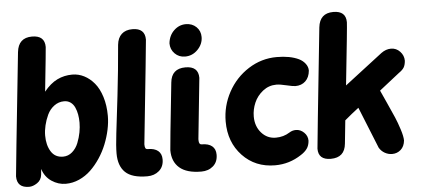

<svg xmlns="http://www.w3.org/2000/svg" viewBox="-73 -935 2333 1062"><g transform="rotate(-5 1094.0 -404.0)"><path d="M51.8 -738.8Q60.5 -817.9 136.2 -817.9Q207 -817.9 207 -753.9Q207 -743.7 182.1 -507.8Q217.3 -551.3 255.9 -570.1Q294.4 -588.9 339.8 -588.9Q374 -588.9 405.3 -573Q436.5 -557.1 461.4 -527.3Q486.3 -497.6 501.2 -450.2Q516.1 -402.8 516.1 -344.2Q516.1 -308.1 507.6 -267.8Q499 -227.5 483.2 -188Q467.3 -148.4 443.6 -112.8Q419.9 -77.1 391.4 -49.8Q362.8 -22.5 326.7 -6.3Q290.5 9.8 252 9.8Q210.4 9.8 173.8 -14.6Q137.2 -39.1 123 -84L120.1 -51.8Q116.7 -22.5 93.3 -6.8Q69.8 8.8 48.8 8.8Q-19 8.8 -19 -55.2Q-19 -64.9 51.8 -738.8ZM250 -141.1Q278.8 -141.1 301 -160.4Q323.2 -179.7 334.7 -209Q346.2 -238.3 351.6 -266.8Q356.9 -295.4 356.9 -320.8Q356.9 -345.2 353 -366.5Q349.1 -387.7 340.8 -406Q332.5 -424.3 317.4 -435.1Q302.2 -445.8 282.2 -445.8Q251 -445.8 226.3 -427.2Q201.7 -408.7 188.2 -379.9Q174.8 -351.1 168 -321.8Q161.1 -292.5 161.1 -266.1Q161.1 -212.9 183.3 -177Q205.6 -141.1 250 -141.1Z M703.6 -169.9Q703.6 -155.3 707 -148.7Q710.4 -142.1 719.7 -142.1Q757.3 -142.1 777.1 -125.7Q796.9 -109.4 796.9 -78.1Q796.9 -38.1 770.5 -15.1Q744.1 7.8 704.6 7.8Q620.1 7.8 583 -27.8Q545.9 -63.5 545.9 -132.8Q545.9 -172.9 554.4 -244.1Q563 -315.4 578.9 -450.9Q594.7 -586.4 606.9 -731Q610.8 -769 632.8 -789.6Q654.8 -810.1 692.9 -810.1Q762.7 -810.1 762.7 -746.1Q762.7 -735.8 703.6 -169.9Z M881.8 -497.1Q889.2 -574.2 966.8 -574.2Q1038.6 -574.2 1038.6 -509.8Q1038.6 -506.8 1003.9 -172.9V-166Q1003.9 -142.1 1019.5 -142.1Q1057.1 -142.1 1076.9 -125.7Q1096.7 -109.4 1096.7 -78.1Q1096.7 -38.1 1070.6 -15.1Q1044.4 7.8 1004.9 7.8Q923.8 7.8 883.8 -26.9Q843.8 -61.5 843.8 -125Q843.8 -140.1 881.8 -497.1ZM890.6 -713.9Q895 -757.3 923.6 -784.7Q952.1 -812 989.7 -812Q1024.9 -812 1047.9 -789.8Q1070.8 -767.6 1070.8 -733.9Q1070.8 -694.8 1041.3 -664.3Q1011.7 -633.8 970.7 -633.8Q936.5 -633.8 913.6 -657Q890.6 -680.2 890.6 -713.9Z M1459.5 -435.1Q1417.5 -435.1 1384.5 -409.2Q1351.6 -383.3 1335.7 -346.2Q1319.8 -309.1 1319.8 -270Q1319.8 -215.8 1351.8 -179.4Q1383.8 -143.1 1431.6 -143.1Q1474.6 -143.1 1508.8 -165Q1525.4 -175.8 1545.4 -175.8Q1570.3 -175.8 1590.1 -156.7Q1609.9 -137.7 1609.9 -110.8Q1607.9 -84 1595.5 -66.7Q1583 -49.3 1560.5 -35.2Q1494.1 8.8 1414.6 8.8Q1304.7 8.8 1233.6 -66.2Q1162.6 -141.1 1162.6 -255.9Q1162.6 -342.3 1203.9 -418.5Q1245.1 -494.6 1317.4 -540.8Q1389.6 -586.9 1474.6 -586.9Q1548.3 -586.9 1596.7 -564Q1618.7 -553.2 1632.1 -535.4Q1645.5 -517.6 1645.5 -497.1Q1642.1 -459.5 1620.1 -438.7Q1598.1 -418 1564.5 -418Q1550.8 -418 1515.1 -426.5Q1479.5 -435.1 1459.5 -435.1Z M1724.1 -730Q1732.9 -808.1 1808.1 -808.1Q1878.4 -808.1 1878.4 -745.1Q1878.4 -725.1 1843.3 -397L2054.2 -559.1Q2080.1 -578.1 2108.4 -578.1Q2137.7 -578.1 2158.4 -556.2Q2179.2 -534.2 2179.2 -504.9Q2177.2 -481 2168.9 -467.5Q2160.6 -454.1 2141.1 -440.9L2028.3 -352.1Q2035.2 -336.9 2060.3 -281.7Q2085.4 -226.6 2098.1 -197Q2110.8 -167.5 2123.5 -127.9Q2136.2 -88.4 2136.2 -65.9Q2132.8 -32.7 2112.5 -14.9Q2092.3 2.9 2064.5 2.9Q2043.5 2.9 2024.2 -7.8Q2004.9 -18.6 1993.2 -38.1L1900.4 -268.1Q1895.5 -265.1 1861.1 -237.3Q1826.7 -209.5 1822.3 -205.1L1809.1 -77.1Q1801.8 0 1724.1 0Q1655.3 0 1655.3 -62Q1655.3 -71.8 1724.1 -730Z"/></g></svg>

Font: BPreplay
Style: Bold Italic
Weight: 700
Italic angle: -6°
Designer: Magenta/George Triantafyllakos
Foundry: Magenta/George Triantafyllakos
Version: Version 1.00